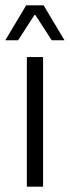

<svg xmlns="http://www.w3.org/2000/svg" viewBox="-28 -702 262 722"><path d="M73 0V-487.5H134V0ZM70.5 -682H136L214 -551.5V-550.5H166.5L105 -645.5H101.5L40 -550.5H-7.5V-551.5Z"/></svg>

Font: Anek Telugu Light
Style: Regular
Weight: 300
Version: Version 1.003